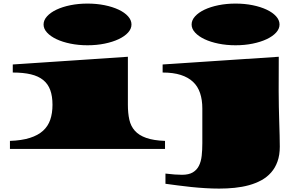

<svg xmlns="http://www.w3.org/2000/svg" viewBox="-20 -848 1749 1093"><path d="M1070.8 -708.5Q1070.8 -733.4 1090.6 -755.1Q1110.4 -776.9 1144.3 -793Q1178.2 -809.1 1223.9 -818.4Q1269.5 -827.6 1320.8 -827.6Q1372.6 -827.6 1418.2 -818.4Q1463.9 -809.1 1498 -793Q1532.2 -776.9 1551.8 -755.1Q1571.3 -733.4 1571.3 -708.5Q1571.3 -684.1 1551.8 -662.6Q1532.2 -641.1 1498 -625Q1463.9 -608.9 1418.2 -599.6Q1372.6 -590.3 1320.8 -590.3Q1269.5 -590.3 1223.9 -599.6Q1178.2 -608.9 1144.3 -625Q1110.4 -641.1 1090.6 -662.6Q1070.8 -684.1 1070.8 -708.5ZM228 -708.5Q228 -733.4 247.8 -755.1Q267.6 -776.9 301.5 -793Q335.4 -809.1 381.1 -818.4Q426.8 -827.6 478 -827.6Q529.8 -827.6 575.4 -818.4Q621.1 -809.1 655.3 -793Q689.5 -776.9 709 -755.1Q728.5 -733.4 728.5 -708.5Q728.5 -684.1 709 -662.6Q689.5 -641.1 655.3 -625Q621.1 -608.9 575.4 -599.6Q529.8 -590.3 478 -590.3Q426.8 -590.3 381.1 -599.6Q335.4 -608.9 301.5 -625Q267.6 -641.1 247.8 -662.6Q228 -684.1 228 -708.5ZM921.9 140.1Q950.7 143.6 973.9 145.3Q997.1 147 1016.1 147Q1054.7 147 1077.6 133.3Q1100.6 119.6 1112.5 95.7Q1124.5 71.8 1128.2 38.8Q1131.8 5.9 1131.8 -32.7V-230.5Q1131.8 -279.3 1119.1 -317.6Q1106.4 -356 1079.1 -381.8Q1051.8 -407.7 1009 -421.4Q966.3 -435.1 905.8 -435.1V-481L1566.9 -524.9Q1566.9 -489.3 1566.7 -438Q1566.4 -386.7 1566.4 -330.6Q1566.4 -284.2 1567.4 -239.5Q1568.4 -194.8 1569.6 -154.1Q1570.8 -113.3 1571.8 -77.4Q1572.8 -41.5 1572.8 -13.2Q1572.8 34.7 1559.8 71Q1546.9 107.4 1523.4 134Q1500 160.6 1467.8 178.2Q1435.5 195.8 1397.2 206.3Q1358.9 216.8 1315.7 221.2Q1272.5 225.6 1227.5 225.6Q1189 225.6 1148.7 223.1Q1108.4 220.7 1068.8 216.6Q1029.3 212.4 991.9 207.5Q954.6 202.6 921.9 198.2ZM36.6 -45.9Q104 -48.3 150.1 -63Q196.3 -77.6 224.9 -103.5Q253.4 -129.4 266.1 -166.5Q278.8 -203.6 278.8 -251.5Q278.8 -300.3 266.1 -335.2Q253.4 -370.1 226.1 -392.3Q198.7 -414.6 156 -424.8Q113.3 -435.1 52.7 -435.1V-481L708 -524.9V-251.5Q708 -203.6 716.3 -166.5Q724.6 -129.4 747.8 -103.5Q771 -77.6 812.3 -63Q853.5 -48.3 919.4 -45.9V0H36.6Z"/></svg>

Font: Asset
Style: Regular
Weight: 400
Designer: Riccardo De Franceschi
Foundry: Sorkin Type Co.
Version: Version 1.001